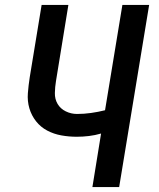

<svg xmlns="http://www.w3.org/2000/svg" viewBox="-20 -755 640 775"><path d="M353 0 388 -216Q364 -209 339 -206Q314 -203 290 -203Q258 -203 227.5 -208.5Q197 -214 170.5 -228Q144 -242 125.5 -265.5Q107 -289 98.5 -318Q90 -347 92.5 -379Q95 -411 100 -443L148 -735H256L206 -428Q202 -404 201.5 -379.5Q201 -355 212.5 -335.5Q224 -316 245.5 -305.5Q267 -295 291 -295Q319 -295 347.5 -299Q376 -303 404 -310L474 -735H582L461 0Z"/></svg>

Font: Iosevka Aile Semibold
Style: Italic
Weight: 600
Italic angle: -9°
Designer: Belleve Invis
Foundry: Belleve Invis
Version: Version 31.1.0; ttfautohint (v1.8.4)